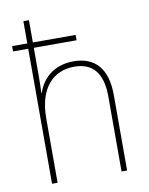

<svg xmlns="http://www.w3.org/2000/svg" viewBox="-85 -822 685 884"><g transform="rotate(-10 257.5 -380.0)"><path d="M112 -760H86V-656H15V-631H86V0H112V-301C112 -446 184 -513 280 -513C361 -513 411 -466 411 -351V0H437V-353C437 -478 380 -538 281 -538C182 -538 131 -478 112 -420H110C111 -446 112 -464 112 -495V-631H312V-656H112Z"/></g></svg>

Font: Noto Sans Arabic UI SmCn Th
Style: Regular
Weight: 100
Width: 4
Designer: Monotype Design Team, Nadine Chahine and Nizar Qandah
Foundry: Monotype Imaging Inc.
Version: Version 2.010